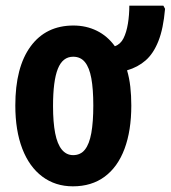

<svg xmlns="http://www.w3.org/2000/svg" viewBox="-20 -647 602 677"><path d="M443 -275Q443 -186 419 -122Q395 -58 349 -24Q303 10 237 10Q175 10 129 -24.5Q83 -59 58.5 -123Q34 -187 34 -275Q34 -410 88 -483.5Q142 -557 239 -557Q284 -557 321.5 -538.5Q359 -520 385 -484Q405 -491 415.5 -512Q426 -533 431 -563.5Q436 -594 436 -627H556L562 -616Q556 -546 538.5 -502Q521 -458 493.5 -434Q466 -410 428 -399Q436 -372 439.5 -341Q443 -310 443 -275ZM167 -273Q167 -216 174.5 -177.5Q182 -139 198 -119.5Q214 -100 238 -100Q264 -100 279.5 -119.5Q295 -139 302 -178Q309 -217 309 -275Q309 -333 302 -371Q295 -409 279.5 -428Q264 -447 238 -447Q201 -447 184 -404.5Q167 -362 167 -273Z"/></svg>

Font: Noto Sans Display ExtraCondensed
Style: Bold
Weight: 700
Width: 2
Designer: Monotype Design Team
Foundry: Monotype Imaging Inc.
Version: Version 2.003